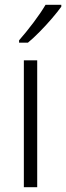

<svg xmlns="http://www.w3.org/2000/svg" viewBox="-20 -785 277 805"><path d="M136 0H80V-532H136ZM237 -757Q222 -736 198 -708Q174 -680 147 -652.5Q120 -625 97 -606H60V-616Q89 -649 120 -690Q151 -731 171 -765H237Z"/></svg>

Font: Noto Sans Arabic UI SmCn Lt
Style: Regular
Weight: 300
Width: 4
Designer: Monotype Design Team, Nadine Chahine and Nizar Qandah
Foundry: Monotype Imaging Inc.
Version: Version 2.010; ttfautohint (v1.8.4.7-5d5b)